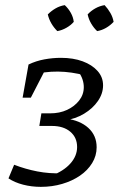

<svg xmlns="http://www.w3.org/2000/svg" viewBox="-20 -718 462 747"><path d="M139 9Q103 9 70 0.5Q37 -8 13 -24L35 -77Q79 -60 125.5 -51Q172 -42 221 -44L179 -34Q227 -52 253.5 -81.5Q280 -111 280 -146Q280 -183 253.5 -205.5Q227 -228 182 -228H133L141 -277H175Q212 -277 241 -290.5Q270 -304 288 -327Q306 -350 306 -379Q306 -394 301 -409Q296 -424 286 -438L313 -424Q258 -439 205.5 -439.5Q153 -440 101 -426L91 -467Q120 -481 152.5 -487Q185 -493 217 -493Q265 -493 301.5 -479.5Q338 -466 359.5 -442Q381 -418 381 -386Q381 -354 361 -325Q341 -296 307 -275.5Q273 -255 229 -249L234 -257Q291 -250 323.5 -220.5Q356 -191 356 -145Q356 -112 338.5 -83.5Q321 -55 291 -34.5Q261 -14 222 -2.5Q183 9 139 9ZM68 -338 91 -467 167 -468 100 -338ZM232 -698Q246 -685 255.5 -668Q265 -651 267 -633Q256 -620 238.5 -610Q221 -600 203 -597Q189 -611 179.5 -627.5Q170 -644 166 -662Q180 -676 196.5 -685.5Q213 -695 232 -698ZM387 -698Q400 -684 409.5 -667.5Q419 -651 422 -633Q409 -619 392.5 -609.5Q376 -600 358 -597Q345 -609 335 -626Q325 -643 321 -662Q334 -676 351 -685.5Q368 -695 387 -698Z"/></svg>

Font: Piazzolla 24pt
Style: Italic
Weight: 400
Italic angle: -11.3°
Designer: Juan Pablo del Peral
Foundry: Huerta Tipografica
Version: Version 2.005